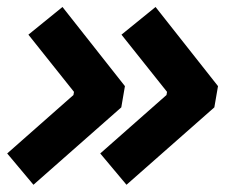

<svg xmlns="http://www.w3.org/2000/svg" viewBox="-27 -525 633 539"><path d="M66.9 -6.3 -6.8 -94.2 179.2 -258.3 180.7 -267.1 52.7 -427.7 148.4 -505.4 323.7 -283.2 313.5 -223.6ZM328.1 -6.3 254.4 -94.2 440.4 -258.3 441.9 -267.1 314 -427.7 409.7 -505.4 585 -283.2 574.7 -223.6Z"/></svg>

Font: Cascadia Mono NF
Style: Italic
Weight: 400
Italic angle: -10°
Monospace: yes
Designer: Aaron Bell
Foundry: Saja Typeworks
Version: Version 2404.023